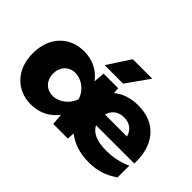

<svg xmlns="http://www.w3.org/2000/svg" viewBox="-139 -1175 1545 1545"><g transform="rotate(45 633.5 -402.0)"><path d="M715 0 719 -63C779 -13 864 17 969 17C1079 17 1149 -14 1219 -62V-196C1158 -166 1081 -149 1000 -149C893 -149 827 -181 800 -236H1235C1244 -453 1129 -590 928 -590C843 -590 771 -566 719 -521L715 -573H549L541 -478C487 -550 408 -590 312 -590C144 -590 30 -469 30 -286C30 -104 144 17 312 17C408 17 487 -25 541 -96L549 0ZM261 -286C261 -362 312 -417 384 -417C458 -417 529 -362 553 -286C529 -211 458 -156 384 -156C312 -156 261 -211 261 -286ZM915 -441C981 -441 1023 -407 1040 -348H790C804 -405 850 -441 915 -441ZM507 -627H717L855 -821H633Z"/></g></svg>

Font: Bounded ExtBd
Style: Regular
Weight: 800
Designer: Vlad Churkin
Version: Version 3.0